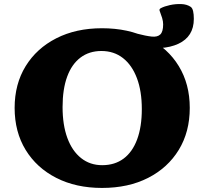

<svg xmlns="http://www.w3.org/2000/svg" viewBox="-20 -909 1006 945"><path d="M652 -744Q698 -732 726.5 -729Q755 -726 769 -739.5Q783 -753 783 -789Q783 -804 778 -820.5Q773 -837 766 -855Q762 -864 772 -869Q789 -878 816.5 -884Q844 -890 872 -889Q900 -888 919 -875Q927 -869 930.5 -854Q934 -839 934 -816Q934 -729 858 -693.5Q782 -658 652 -680ZM482 16Q354 16 257 -33.5Q160 -83 106 -171.5Q52 -260 52 -378Q52 -495 106 -583Q160 -671 257 -720.5Q354 -770 482 -770Q612 -770 709 -721Q806 -672 860 -583.5Q914 -495 914 -378Q914 -260 860 -171.5Q806 -83 709 -33.5Q612 16 482 16ZM483 -96Q545 -96 588.5 -128.5Q632 -161 655 -223Q678 -285 678 -372Q678 -460 654 -524Q630 -588 585.5 -623Q541 -658 479 -658Q419 -658 376 -625.5Q333 -593 310.5 -531.5Q288 -470 288 -382Q288 -294 311.5 -230Q335 -166 379 -131Q423 -96 483 -96Z"/></svg>

Font: Hahmlet Black
Style: Regular
Weight: 900
Version: Version 1.002